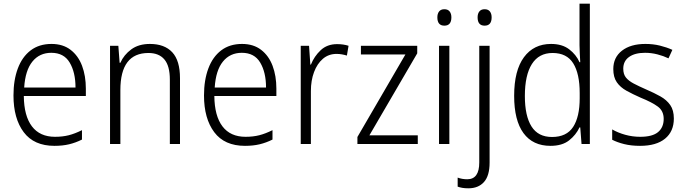

<svg xmlns="http://www.w3.org/2000/svg" viewBox="-20 -780 3711 1040"><path d="M259 -542Q321 -542 362.5 -510Q404 -478 424.5 -423.5Q445 -369 445 -300V-260H109Q110 -152 153 -95.5Q196 -39 278 -39Q319 -39 352.5 -47.5Q386 -56 424 -75V-24Q390 -7 354.5 1.5Q319 10 275 10Q164 10 108.5 -64Q53 -138 53 -263Q53 -346 76.5 -409Q100 -472 146 -507Q192 -542 259 -542ZM258 -494Q194 -494 155.5 -446.5Q117 -399 111 -306H389Q389 -388 357.5 -441Q326 -494 258 -494Z M792 -542Q871 -542 913 -497Q955 -452 955 -356V0H900V-349Q900 -423 870.5 -458Q841 -493 784 -493Q632 -493 632 -292V0H576V-532H621L628 -440H632Q651 -483 691 -512.5Q731 -542 792 -542Z M1291 -542Q1353 -542 1394.5 -510Q1436 -478 1456.5 -423.5Q1477 -369 1477 -300V-260H1141Q1142 -152 1185 -95.5Q1228 -39 1310 -39Q1351 -39 1384.5 -47.5Q1418 -56 1456 -75V-24Q1422 -7 1386.5 1.5Q1351 10 1307 10Q1196 10 1140.5 -64Q1085 -138 1085 -263Q1085 -346 1108.5 -409Q1132 -472 1178 -507Q1224 -542 1291 -542ZM1290 -494Q1226 -494 1187.5 -446.5Q1149 -399 1143 -306H1421Q1421 -388 1389.5 -441Q1358 -494 1290 -494Z M1806 -541Q1840 -541 1868 -532L1859 -479Q1846 -483 1832 -485.5Q1818 -488 1803 -488Q1760 -488 1729 -461.5Q1698 -435 1681 -389.5Q1664 -344 1664 -287V0H1609V-532H1654L1661 -430H1664Q1682 -475 1717 -508Q1752 -541 1806 -541Z M2243 0H1916V-38L2176 -485H1935V-532H2240V-491L1981 -47H2243Z M2387 -730Q2406 -730 2415.5 -718Q2425 -706 2425 -686Q2425 -641 2387 -641Q2349 -641 2349 -686Q2349 -706 2358.5 -718Q2368 -730 2387 -730ZM2414 -532V0H2358V-532Z M2567 -686Q2567 -706 2576.5 -718Q2586 -730 2605 -730Q2624 -730 2633.5 -718Q2643 -706 2643 -686Q2643 -641 2605 -641Q2567 -641 2567 -686ZM2517 240Q2498 240 2484 237.5Q2470 235 2459 231V182Q2483 191 2511 191Q2576 191 2576 100V-532H2632V101Q2632 172 2601.5 206Q2571 240 2517 240Z M2962 10Q2866 10 2815.5 -59Q2765 -128 2765 -261Q2765 -398 2818 -470Q2871 -542 2965 -542Q3025 -542 3063 -513Q3101 -484 3119 -443H3123Q3122 -466 3120.5 -490.5Q3119 -515 3119 -535V-760H3175V0H3130L3123 -90H3119Q3100 -49 3062.5 -19.5Q3025 10 2962 10ZM2970 -38Q3049 -38 3084.5 -92.5Q3120 -147 3120 -248V-276Q3120 -381 3085 -437Q3050 -493 2973 -493Q2899 -493 2861 -433Q2823 -373 2823 -260Q2823 -152 2859 -95Q2895 -38 2970 -38Z M3630 -138Q3630 -68 3582.5 -29Q3535 10 3447 10Q3399 10 3361 0.5Q3323 -9 3296 -23V-79Q3327 -61 3366.5 -50Q3406 -39 3448 -39Q3514 -39 3544.5 -64.5Q3575 -90 3575 -136Q3575 -179 3543.5 -202.5Q3512 -226 3450 -251Q3407 -270 3373.5 -288.5Q3340 -307 3321 -334.5Q3302 -362 3302 -406Q3302 -469 3349 -505.5Q3396 -542 3476 -542Q3518 -542 3554.5 -533Q3591 -524 3622 -510L3601 -464Q3574 -477 3541 -485.5Q3508 -494 3474 -494Q3419 -494 3387.5 -471.5Q3356 -449 3356 -408Q3356 -378 3370.5 -360Q3385 -342 3412.5 -327.5Q3440 -313 3481 -295Q3523 -277 3557 -258Q3591 -239 3610.5 -211Q3630 -183 3630 -138Z"/></svg>

Font: Noto Sans Tamil SemiCondensed Light
Style: Regular
Weight: 300
Width: 4
Designer: Jelle Bosma - Monotype Design Team
Foundry: Monotype Imaging Inc.
Version: Version 2.004; ttfautohint (v1.8.4.7-5d5b)